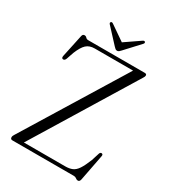

<svg xmlns="http://www.w3.org/2000/svg" viewBox="-207 -960 960 1078"><g transform="rotate(30 273.0 -421.0)"><path d="M502.5 -673 104 -22H371.5Q398.5 -22 417.2 -30Q436 -38 451.2 -61Q466.5 -84 484 -128L500 -178.5Q504 -189.5 513.5 -188Q523.5 -186 520 -171.5L487.5 -3.5Q484 12 473 12Q465 12 458 6Q451 0 441 0H42Q29 0 29 -13.5Q29 -18.5 31 -23Q33 -27.5 36 -32L433 -678H185Q151 -678 131 -659.5Q111 -641 93 -596.5L77 -550Q71 -534 59 -536.5Q49.5 -538.5 52.5 -554L83.5 -699.5Q86.5 -714 98 -714Q107.5 -714 113.2 -707Q119 -700 130 -700H496Q509 -700 509 -689.5Q509 -682.5 502.5 -673ZM321.5 -744Q315.5 -737.5 310.8 -733.5Q306 -729.5 299.5 -729.5Q292.5 -729.5 287.8 -733.2Q283 -737 276.5 -744L190 -837.5Q182.5 -846 189.5 -852Q195 -856.5 205.5 -848.5L299 -784L393 -848.5Q403.5 -856.5 409 -852Q415.5 -846 408 -837.5Z"/></g></svg>

Font: Fraunces 144pt Soft Light
Style: Regular
Weight: 300
Version: Version 1.000;[0bf87f6ff]